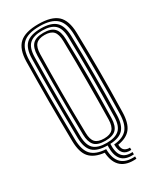

<svg xmlns="http://www.w3.org/2000/svg" viewBox="-231 -880 896 1078"><g transform="rotate(-30 217.0 -341.5)"><path d="M316 122.8Q252.5 128.2 218 98.9Q183.5 69.5 178.8 4.8Q114.8 -2 84.8 -35.5Q54.8 -69 53.5 -142.8Q52.5 -212.2 51.9 -274.9Q51.2 -337.5 51.2 -398.2Q51.2 -459 51.9 -522.5Q52.5 -586 53.5 -657.2Q55 -737.8 93 -772.5Q131 -807.2 216.5 -807.2Q301 -807.2 339.1 -772.8Q377.2 -738.2 379.2 -657.5Q380.8 -590.8 381.6 -529.4Q382.5 -468 382.5 -407.1Q382.5 -346.2 381.8 -281.4Q381 -216.5 379.2 -142.5Q377.8 -73.8 351.6 -39.6Q325.5 -5.5 267.2 3.8Q267.5 31.2 282 41.8Q296.5 52.2 316 50.8V65.5Q282 68.2 265 49.9Q248 31.5 247.8 -8.8Q307.5 -14 333.9 -45.2Q360.2 -76.5 361.5 -143Q363 -210.5 363.8 -272.1Q364.5 -333.8 364.5 -394.5Q364.5 -455.2 363.9 -519.6Q363.2 -584 361.5 -656.8Q360 -730.8 325.6 -762Q291.2 -793.2 216.5 -793.2Q139.5 -793.2 106.1 -761.2Q72.8 -729.2 71.2 -656.8Q70 -597.2 69.4 -538.9Q68.8 -480.5 68.8 -419.2Q68.8 -358 69.4 -290Q70 -222 71.2 -143Q72.5 -74.5 101.5 -43.1Q130.5 -11.8 195.8 -8.5Q196.8 55 227 83.9Q257.2 112.8 316 108ZM316 94.5Q260.8 99 235.5 69.6Q210.2 40.2 213.5 -22.5Q148 -23 119 -51Q90 -79 88.8 -143Q87.8 -215.5 87.1 -280.8Q86.5 -346 86.5 -407.8Q86.5 -469.5 87.1 -530.9Q87.8 -592.2 88.8 -656.8Q90 -722.2 119.6 -750.6Q149.2 -779 216.5 -779Q281.8 -779 312 -751.1Q342.2 -723.2 344 -656.5Q345.5 -594 346.4 -532.8Q347.2 -471.5 347.2 -409.1Q347.2 -346.8 346.5 -281Q345.8 -215.2 344 -143.5Q342.5 -81.5 316.1 -53.2Q289.8 -25 231 -22.5Q228.2 32.5 249.5 57.8Q270.8 83 316 79.5ZM216.5 -37Q270.8 -37 297.9 -60.5Q325 -84 326.2 -144Q327.8 -210.8 328.5 -274.9Q329.2 -339 329.2 -401.9Q329.2 -464.8 328.5 -527.9Q327.8 -591 326.2 -656Q325 -715.8 298.8 -740.2Q272.5 -764.8 216.5 -764.8Q160.5 -764.8 134 -740.5Q107.5 -716.2 106.5 -656.5Q104.8 -565 104.2 -484.6Q103.8 -404.2 104.2 -322.1Q104.8 -240 106.5 -143.5Q107.5 -86.2 133.1 -61.6Q158.8 -37 216.5 -37ZM216.5 -51.2Q164.2 -51.2 144.8 -74.6Q125.2 -98 124.2 -143.5Q122.8 -234.8 122.1 -316.4Q121.5 -398 122 -480.2Q122.5 -562.5 124 -655.2Q125 -706.8 146.6 -728.8Q168.2 -750.8 216.5 -750.8Q265 -750.8 286.2 -728.6Q307.5 -706.5 308.8 -655.8Q310.2 -589.2 311.1 -528.2Q312 -467.2 312 -406.8Q312 -346.2 311.2 -281.9Q310.5 -217.5 308.8 -144.2Q307.5 -94.5 286.1 -72.9Q264.8 -51.2 216.5 -51.2ZM216.5 -65.8Q255.5 -65.8 272.9 -84.4Q290.2 -103 291 -145.8Q292.2 -210.8 292.8 -272.9Q293.2 -335 293.4 -396.8Q293.5 -458.5 293 -522.2Q292.5 -586 291 -654Q290.2 -699 272.8 -717.9Q255.2 -736.8 216.5 -736.8Q177.5 -736.8 160 -717.9Q142.5 -699 141.8 -655.5Q140.5 -595.5 139.9 -535.1Q139.2 -474.8 139.1 -412Q139 -349.2 139.6 -282.8Q140.2 -216.2 141.8 -144.5Q142.5 -102.5 159.8 -84.1Q177 -65.8 216.5 -65.8Z"/></g></svg>

Font: Big Shoulders Inline Text Thin Medium
Style: Regular
Weight: 500
Version: Version 2.002